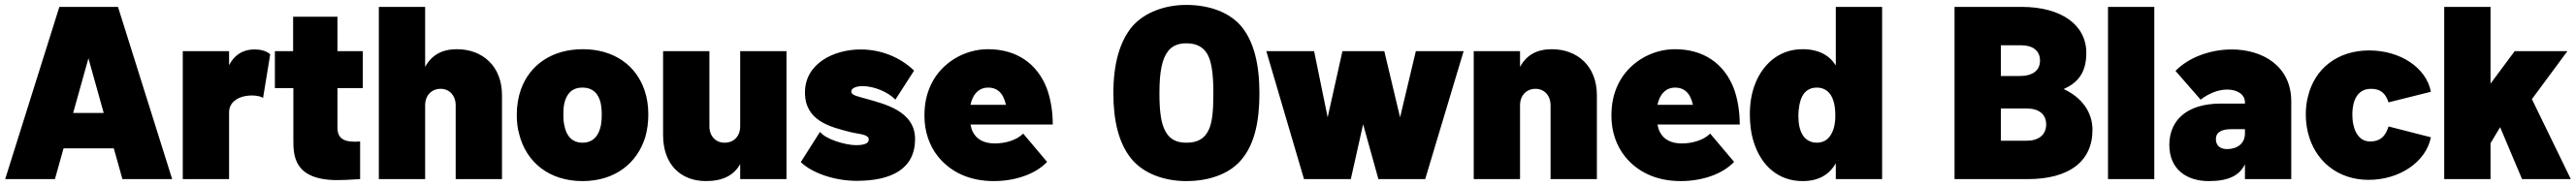

<svg xmlns="http://www.w3.org/2000/svg" viewBox="-20 -728 10457 756"><path d="M477 0H679L459 -700H221L1 0H203L238 -125H442ZM277 -269 339 -491 401 -269Z M1014 -527C963 -527 930 -502 910 -463V-520H722V0H910V-271C910 -312 944 -331 973 -337C983 -339 993 -340 1002 -340C1024 -340 1042 -335 1048 -330L1077 -507C1068 -516 1048 -527 1014 -527Z M1453 -370V-520H1350V-660H1170V-520H1096V-370H1171V-160C1171 -98 1171 4 1350 4C1368 4 1396 3 1442 0V-153C1435 -153 1428 -152 1421 -152C1415 -152 1409 -153 1403 -153C1350 -158 1350 -194 1350 -213V-370Z M1835 -528C1774 -528 1732 -504 1706 -456V-700H1518V0H1706V-300C1706 -340 1732 -367 1769 -367C1804 -367 1830 -340 1830 -300V0H2018V-341C2018 -460 1938 -528 1835 -528Z M2345 8C2475 8 2567 -63 2600 -172C2608 -200 2612 -231 2612 -263C2612 -298 2607 -331 2597 -360C2563 -462 2473 -528 2346 -528C2222 -528 2131 -465 2095 -365C2084 -334 2078 -299 2078 -261C2078 -233 2081 -206 2088 -182C2117 -68 2210 8 2345 8ZM2345 -148C2303 -148 2279 -175 2271 -219C2268 -232 2267 -246 2267 -262C2267 -278 2268 -294 2271 -308C2280 -346 2301 -372 2345 -372C2385 -372 2408 -350 2418 -312C2421 -298 2423 -281 2423 -262C2423 -248 2422 -234 2420 -221C2412 -178 2389 -148 2345 -148Z M2985 -520V-215C2985 -174 2959 -148 2922 -148C2885 -148 2860 -175 2860 -215V-520H2672V-179C2672 -60 2743 8 2846 8C2914 8 2959 -15 2985 -61V0H3173V-520Z M3458 7C3600 7 3695 -42 3695 -163C3695 -278 3567 -306 3502 -325C3464 -336 3436 -340 3436 -356C3436 -371 3459 -378 3482 -378C3528 -378 3586 -354 3615 -323L3691 -441C3634 -496 3556 -527 3474 -527C3365 -527 3248 -470 3248 -352C3248 -236 3352 -212 3429 -192C3468 -182 3507 -183 3507 -161C3507 -144 3486 -138 3455 -138C3414 -138 3333 -161 3309 -192L3231 -69C3279 -23 3371 7 3458 7Z M4019 -145C3974 -145 3945 -162 3930 -191C3925 -200 3922 -211 3920 -222H4254C4254 -273 4246 -326 4229 -371C4190 -469 4108 -528 3991 -528C3893 -528 3802 -471 3761 -387C3740 -344 3733 -302 3733 -257C3733 -193 3753 -136 3788 -92C3838 -30 3914 8 4014 8C4103 8 4185 -21 4231 -70L4134 -185C4107 -158 4061 -145 4019 -145ZM3992 -372C4019 -372 4039 -360 4052 -336C4057 -326 4061 -315 4064 -302H3920C3923 -317 3928 -329 3934 -339C3947 -360 3966 -372 3992 -372Z M4796 8C4890 8 4976 -22 5024 -84C5073 -145 5093 -234 5093 -349C5093 -468 5070 -555 5025 -614C4977 -677 4891 -708 4796 -708C4711 -708 4628 -679 4577 -621C4526 -560 4500 -469 4500 -349C4500 -237 4522 -146 4572 -84C4621 -23 4706 8 4796 8ZM4796 -148C4755 -148 4728 -163 4711 -195C4694 -226 4687 -273 4687 -349C4687 -438 4698 -489 4722 -520C4738 -541 4763 -552 4796 -552C4835 -552 4862 -539 4880 -511C4898 -481 4906 -432 4906 -349C4906 -272 4901 -230 4887 -200C4870 -164 4842 -148 4796 -148Z M5274 0H5464L5514 -223L5576 0H5766L5922 -520H5728L5664 -251L5600 -520H5430L5370 -251L5315 -520H5121Z M6280 -528C6219 -528 6177 -504 6151 -456V-520H5963V0H6151V-300C6151 -340 6177 -367 6214 -367C6249 -367 6275 -340 6275 -300V0H6463V-341C6463 -460 6383 -528 6280 -528Z M6808 -145C6763 -145 6734 -162 6719 -191C6714 -200 6711 -211 6709 -222H7043C7043 -273 7035 -326 7018 -371C6979 -469 6897 -528 6780 -528C6682 -528 6591 -471 6550 -387C6529 -344 6522 -302 6522 -257C6522 -193 6542 -136 6577 -92C6627 -30 6703 8 6803 8C6892 8 6974 -21 7020 -70L6923 -185C6896 -158 6850 -145 6808 -145ZM6781 -372C6808 -372 6828 -360 6841 -336C6846 -326 6850 -315 6853 -302H6709C6712 -317 6717 -329 6723 -339C6736 -360 6755 -372 6781 -372Z M7433 -700V-462C7407 -503 7364 -528 7298 -528C7198 -528 7136 -462 7107 -391C7090 -349 7084 -307 7084 -262C7084 -228 7088 -187 7100 -150C7131 -52 7202 8 7298 8C7367 8 7408 -21 7433 -64V0H7621V-700ZM7414 -182C7402 -161 7383 -148 7356 -148C7327 -148 7308 -163 7298 -180C7286 -200 7281 -226 7281 -259C7281 -282 7286 -319 7298 -339C7310 -360 7329 -372 7356 -372C7382 -372 7401 -360 7413 -341C7425 -321 7431 -295 7431 -259C7431 -224 7425 -201 7414 -182Z M8358 -366C8414 -391 8450 -431 8450 -513C8450 -626 8350 -700 8187 -700H7915V0H8212C8380 0 8475 -72 8475 -200C8475 -272 8432 -332 8358 -366ZM8103 -544H8186C8232 -544 8262 -522 8262 -482C8262 -441 8232 -419 8179 -419H8103ZM8208 -156H8103V-287H8208C8256 -287 8287 -265 8287 -222C8287 -179 8255 -156 8208 -156Z M8538 0H8726V-700H8538Z M9040 -527C8955 -527 8867 -496 8812 -440L8914 -323C8949 -350 8988 -364 9022 -364C9063 -364 9094 -344 9094 -312V-307H8996C8858 -307 8787 -239 8787 -139C8787 -41 8856 8 8947 8C9027 8 9071 -14 9094 -60V0H9282V-316C9282 -461 9164 -527 9040 -527ZM9021 -122C8990 -122 8976 -140 8976 -162C8976 -190 8998 -203 9039 -203H9094V-185C9094 -145 9063 -122 9021 -122Z M9596 3C9722 3 9829 -70 9849 -170L9677 -214C9664 -173 9643 -153 9602 -153C9564 -153 9542 -183 9534 -222C9531 -235 9530 -249 9530 -264C9530 -282 9533 -302 9538 -317C9548 -345 9568 -367 9605 -367C9643 -367 9664 -351 9677 -312L9849 -355C9830 -453 9725 -523 9598 -523C9471 -523 9377 -450 9350 -336C9344 -314 9341 -289 9341 -263C9341 -238 9344 -215 9349 -192C9376 -76 9469 3 9596 3Z M9903 0H10091V-146L10130 -211L10219 0H10417L10259 -325L10403 -520H10189L10091 -388V-700H9903Z"/></svg>

Font: Arthouse Owned Black
Style: Regular
Weight: 900
Designer: Jeremy Tribby
Foundry: Tribby Type
Version: Version 1.000;PS 001.000;hotconv 1.0.88;makeotf.lib2.5.64775